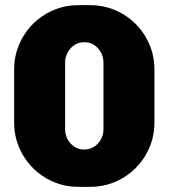

<svg xmlns="http://www.w3.org/2000/svg" viewBox="-20 -716 655 746"><path d="M580 -446V-240Q580 -172 546.5 -114.5Q513 -57 455.5 -23.5Q398 10 330 10H285Q217 10 159.5 -23.5Q102 -57 68.5 -114.5Q35 -172 35 -240V-446Q35 -514 68.5 -571.5Q102 -629 159.5 -662.5Q217 -696 285 -696H330Q398 -696 455.5 -662.5Q513 -629 546.5 -571.5Q580 -514 580 -446ZM233 -472V-215Q233 -182 254.5 -158.5Q276 -135 307 -135Q339 -135 360.5 -158.5Q382 -182 382 -215V-472Q382 -505 360.5 -528.5Q339 -552 308 -552Q276 -552 254.5 -528.5Q233 -505 233 -472Z"/></svg>

Font: Chivo Black
Style: Regular
Weight: 900
Designer: Hector Gatti
Foundry: Omnibus-Type
Version: Version 1.007